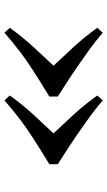

<svg xmlns="http://www.w3.org/2000/svg" viewBox="173 -680 487 873"><g transform="rotate(-90 416.5 -243.5)"><path d="M106.4 -262.7Q249 -349.1 305.9 -392.8Q362.8 -436.5 396.5 -466.8L418.9 -442.4Q377 -384.3 332.5 -335.9L246.6 -243.7L332.5 -151.4Q377 -103 418.9 -44.4L396.5 -20Q361.8 -49.3 324.7 -77.1Q228.5 -146 184.1 -174.3L106.4 -224.1ZM414.1 -262.7Q556.6 -349.1 613.5 -392.8Q670.4 -436.5 704.1 -466.8L726.6 -442.4Q684.6 -384.3 640.1 -335.9L554.2 -243.7L640.1 -151.4Q684.6 -103 726.6 -44.4L704.1 -20Q669.4 -49.3 632.3 -77.1Q536.1 -146 491.7 -174.3L414.1 -224.1Z"/></g></svg>

Font: Cantata One
Style: Regular
Weight: 400
Designer: Joana Maria Correia da Silva
Foundry: Joana Maria Correia da Silva
Version: Version 1.002